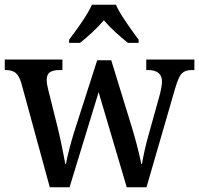

<svg xmlns="http://www.w3.org/2000/svg" viewBox="-20 -786 836 806"><path d="M69 -439Q59 -470 44.5 -481Q30 -492 3 -492H0V-536H242V-492H231Q204 -492 190 -483Q176 -474 176 -450Q176 -441 178 -429.5Q180 -418 183 -407L223 -247Q229 -223 235 -194.5Q241 -166 246 -140Q251 -114 254 -98H257Q261 -122 271 -160.5Q281 -199 292 -234L388 -533H447L538 -237Q548 -203 558.5 -162Q569 -121 573 -98H576Q580 -122 587.5 -156Q595 -190 608 -235L652 -393Q655 -405 657.5 -419.5Q660 -434 660 -443Q660 -492 601 -492H594V-536H796V-492H784Q757 -492 743 -477.5Q729 -463 715 -414L595 0H512L394 -399L272 0H189ZM270 -619Q284 -638 303 -664Q322 -690 339 -717Q356 -744 366 -766H467Q476 -744 493.5 -717Q511 -690 529.5 -664Q548 -638 562 -619V-606H517Q493 -625 465 -650.5Q437 -676 416 -701Q395 -676 367.5 -650.5Q340 -625 316 -606H270Z"/></svg>

Font: Noto Serif Bengali SemiCondensed Medium
Style: Regular
Weight: 500
Width: 4
Designer: Juan Bruce, Universal Thirst, Indian Type Foundry and the Monotype Design Team.
Foundry: Monotype Imaging Inc.
Version: Version 2.003; ttfautohint (v1.8.4.7-5d5b)